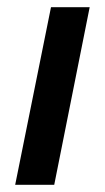

<svg xmlns="http://www.w3.org/2000/svg" viewBox="-20 -511 291 531"><path d="M22 0 121 -491H228L130 0Z"/></svg>

Font: Source Sans Pro SemiBold
Style: Italic
Weight: 600
Italic angle: -11°
Designer: Paul D. Hunt
Foundry: Adobe Systems Incorporated
Version: Version 1.095;hotconv 1.0.109;makeotfexe 2.5.65596